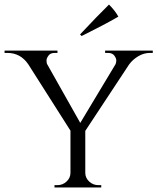

<svg xmlns="http://www.w3.org/2000/svg" viewBox="-25 -822 690 842"><path d="M333 -664 326 -671Q403 -753 453 -802Q480 -775 494 -749Q430 -712 333 -664ZM645 -590H633Q606 -590 581.5 -575.5Q557 -561 541 -539L349 -248V-64Q349 -42 366 -26Q383 -10 407 -10H419V0H214V-10H226Q250 -10 267 -26Q284 -42 284 -64V-249L99 -540Q65 -590 7 -590H-5V-600H227V-590H215Q196 -590 187.5 -578Q179 -566 179 -557.5Q179 -549 181 -542L327 -283L482 -541Q485 -549 485 -557.5Q485 -566 476.5 -578Q468 -590 448 -590H436V-600H645Z"/></svg>

Font: Cinzel
Style: Regular
Weight: 400
Designer: Natanael Gama
Version: Version 1.001;PS 001.001;hotconv 1.0.56;makeotf.lib2.0.21325